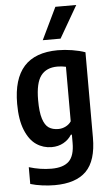

<svg xmlns="http://www.w3.org/2000/svg" viewBox="-66 -850 641 1122"><g transform="rotate(-5 254.5 -289.0)"><path d="M66.5 210.5V112Q133 132.5 198.5 132.5Q268 132.5 301 100.5Q334 68.5 334 -7.5V-55.5H328Q310.5 -27 280 -10Q249.5 7 210.5 7Q161.5 7 121 -20.2Q80.5 -47.5 55.8 -108Q31 -168.5 31 -262.5Q31 -408.5 96.2 -481Q161.5 -553.5 294 -554Q335 -554 378.5 -547Q422 -540 455 -528V-27.5Q455 108 394 169Q333 230 208.5 230Q174.5 230 136 225Q97.5 220 66.5 210.5ZM334 -133.5V-453.5Q309 -459 284 -459Q219.5 -459 187.2 -416.5Q155 -374 155 -273.5Q155 -203.5 167.5 -164.2Q180 -125 202.2 -110Q224.5 -95 258.5 -95Q280.5 -95 301.2 -105.2Q322 -115.5 334 -133.5ZM212.5 -620 303 -808H425.5L317 -620Z"/></g></svg>

Font: Encode Sans Condensed SemiBold
Style: Regular
Weight: 600
Width: 3
Designer: Multiple Designers
Foundry: Impallari Type
Version: Version 2.000